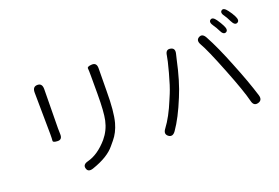

<svg xmlns="http://www.w3.org/2000/svg" viewBox="-109 -1151 2219 1527"><g transform="rotate(-20 1000.0 -388.0)"><path d="M457 28Q411 44 401 8Q390 -28 437 -40Q527 -63 609 -158Q660 -219 677 -297Q692 -366 692 -519V-671Q692 -717 690 -733.5Q688 -750 729 -752Q771 -754 770 -705L768 -516Q768 -341 744 -252Q723 -177 680 -126Q665 -108 650 -90Q592 -18 457 28ZM266 -273Q226 -274 228 -290.5Q230 -307 230 -344L226 -699Q226 -748 267 -748Q307 -748 307 -699L303 -367Q303 -344 304 -321Q307 -271 266 -273Z M1167 -29Q1139 11 1107 -12Q1075 -36 1104 -74Q1162 -151 1213 -276Q1222 -299 1232 -321Q1255 -376 1283 -480Q1311 -584 1315 -616Q1321 -665 1360 -657Q1400 -650 1388 -603Q1383 -584 1378 -561Q1341 -387 1291 -269Q1229 -117 1167 -29ZM1868 -12Q1828 -1 1817 -48Q1795 -138 1715 -340Q1634 -545 1598 -606Q1574 -648 1606 -666Q1638 -684 1661 -642Q1719 -536 1787 -364Q1854 -199 1894 -69Q1908 -23 1868 -12ZM1820 -628Q1795 -616 1775 -660Q1761 -689 1745 -711Q1717 -750 1739 -765Q1760 -780 1787 -741Q1808 -711 1822 -683Q1844 -640 1820 -628ZM1930 -668Q1906 -656 1885 -699Q1866 -738 1856 -751Q1827 -789 1847 -804Q1867 -820 1896 -781Q1919 -751 1933 -723Q1955 -680 1930 -668Z"/></g></svg>

Font: Resource Han Rounded KR Normal
Style: Regular
Weight: 350
Designer: Cyano Hao (round all glyphs); Ryoko NISHIZUKA 西塚涼子 (kana, bopomofo & ideographs); Paul D. Hunt (Latin, Greek & Cyrillic)
Foundry: Cyano Hao
Version: 0.990